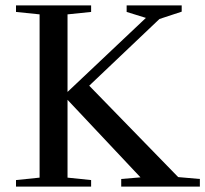

<svg xmlns="http://www.w3.org/2000/svg" viewBox="-20 -688 757 708"><path d="M650 -668H447V-644L518 -622L229 -349V-635L316 -644V-668H39V-644L126 -635V-33L39 -24V0H316V-24L229 -33V-320L498 -34L427 -28V0H717V-28L637 -35L309 -372L568 -618L650 -645Z"/></svg>

Font: Rufina
Style: Regular
Weight: 400
Designer: Martin Sommaruga
Foundry: Martin Sommaruga
Version: Version